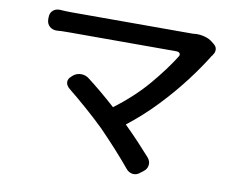

<svg xmlns="http://www.w3.org/2000/svg" viewBox="-78 -794 1157 933"><g transform="rotate(10 500.0 -328.0)"><path d="M444 -156Q399 -200 348.5 -244Q298 -288 258 -320Q241 -334 240.5 -351Q240 -368 258 -382L262 -386Q279 -400 301.5 -400Q324 -400 341 -386Q370 -364 405.5 -334.5Q441 -305 481 -269Q578 -342 644.5 -421Q711 -500 751 -564Q759 -575 754.5 -582.5Q750 -590 736 -590Q699 -590 640 -590Q581 -590 514 -590Q447 -590 384 -590Q321 -590 273 -590Q225 -590 205 -590Q184 -590 170.5 -589.5Q157 -589 149 -588Q127 -587 112 -600Q97 -613 97 -636V-644Q97 -667 111.5 -679.5Q126 -692 149 -690Q160 -689 175 -688.5Q190 -688 205 -688Q219 -688 259.5 -688Q300 -688 356.5 -688Q413 -688 476.5 -688Q540 -688 600.5 -688Q661 -688 709 -688Q757 -688 783 -688Q785 -688 795.5 -688Q806 -688 810 -689Q833 -691 857.5 -685Q882 -679 899 -665L910 -656Q923 -646 924 -631.5Q925 -617 915 -604Q915 -603 913.5 -601Q912 -599 910 -597Q874 -538 821 -468Q768 -398 701 -327.5Q634 -257 557 -197Q597 -158 628 -124.5Q659 -91 688 -59Q703 -42 701 -22Q699 -2 680 12L668 21Q651 36 631 33.5Q611 31 597 13Q537 -60 444 -156Z"/></g></svg>

Font: Chiron GoRound TC M
Style: Regular
Weight: 500
Designer: Ryoko NISHIZUKA 西塚涼子 (kana, bopomofo & ideographs); Paul D. Hunt (Latin, Greek & Cyrillic); Sandoll Communications 산돌커뮤니
Foundry: Adobe
Version: Version 1.000;hotconv 1.1.1;makeotfexe 2.6.0